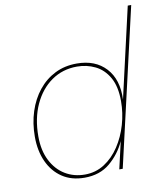

<svg xmlns="http://www.w3.org/2000/svg" viewBox="-83 -798 751 877"><g transform="rotate(-10 292.5 -360.0)"><path d="M239 10Q179 10 136 -18.5Q93 -47 70 -97.5Q47 -148 47 -213Q47 -276 64.5 -330Q82 -384 114.5 -424.5Q147 -465 192 -487.5Q237 -510 293 -510Q379 -510 428 -457Q477 -404 473 -311L569 -730H585L417 0H401L430 -126Q404 -69 357 -29.5Q310 10 239 10ZM243 -4Q293 -4 333.5 -30Q374 -56 403 -100Q432 -144 447.5 -197.5Q463 -251 463 -306Q463 -374 439 -416Q415 -458 376 -477Q337 -496 292 -496Q225 -496 173.5 -460Q122 -424 92.5 -360Q63 -296 63 -212Q63 -147 87 -100Q111 -53 151.5 -28.5Q192 -4 243 -4Z"/></g></svg>

Font: Kantumruy Pro Thin
Style: Italic
Weight: 250
Italic angle: -13°
Version: Version 1.002